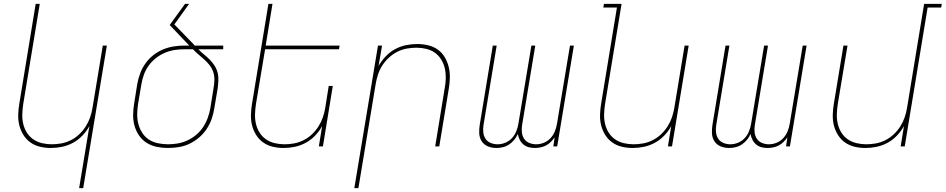

<svg xmlns="http://www.w3.org/2000/svg" viewBox="-20 -755 4876 990"><path d="M388 215 441 -105Q427 -79 405 -56Q383 -33 356 -18.5Q329 -4 300 2Q271 8 242 8Q213 8 186 1.5Q159 -5 137 -20.5Q115 -36 100.5 -59.5Q86 -83 79.5 -109.5Q73 -136 74 -165Q75 -194 80 -223L164 -735H185L100 -220Q96 -194 95 -168Q94 -142 99.5 -117.5Q105 -93 118 -72Q131 -51 151 -37Q171 -23 196 -17Q221 -11 247 -11Q271 -11 296 -15.5Q321 -20 345 -32Q369 -44 388.5 -62.5Q408 -81 422 -103Q436 -125 444.5 -149.5Q453 -174 457 -199L510 -520H531L409 215Z M846 8Q816 8 787.5 2Q759 -4 735.5 -19Q712 -34 696.5 -57Q681 -80 673.5 -107Q666 -134 666.5 -164Q667 -194 672 -223L688 -323Q693 -351 703 -377.5Q713 -404 730 -428Q747 -452 770.5 -470.5Q794 -489 820.5 -500Q847 -511 875 -515.5Q903 -520 930 -520H956L855 -626L934 -735H955L879 -629L978 -527Q979 -525 980.5 -523.5Q982 -522 984 -520H1131V-501H1003Q1016 -487 1031.5 -474.5Q1047 -462 1061 -448Q1075 -434 1086 -417Q1097 -400 1102 -380.5Q1107 -361 1106 -339.5Q1105 -318 1102 -297L1085 -197Q1081 -169 1071.5 -142Q1062 -115 1046 -90.5Q1030 -66 1006.5 -46Q983 -26 956.5 -13.5Q930 -1 901.5 3.5Q873 8 846 8ZM847 -11Q872 -11 897.5 -15.5Q923 -20 947.5 -31.5Q972 -43 993 -61Q1014 -79 1028.5 -101.5Q1043 -124 1052 -149.5Q1061 -175 1065 -200L1081 -300Q1085 -321 1085.5 -342.5Q1086 -364 1079.5 -383.5Q1073 -403 1061 -418.5Q1049 -434 1034 -447.5Q1019 -461 1003.5 -474Q988 -487 975 -501H930Q905 -501 879.5 -497Q854 -493 829.5 -482.5Q805 -472 783.5 -455Q762 -438 746.5 -416.5Q731 -395 722 -370Q713 -345 709 -320L692 -220Q688 -194 687.5 -167Q687 -140 693.5 -115.5Q700 -91 713.5 -70Q727 -49 747.5 -35.5Q768 -22 794 -16.5Q820 -11 847 -11Z M1442 8Q1413 8 1386 1.5Q1359 -5 1337 -20.5Q1315 -36 1300.5 -59.5Q1286 -83 1279.5 -109.5Q1273 -136 1274 -165Q1275 -194 1280 -223L1364 -735H1385L1350 -520H1731L1728 -501H1347L1300 -220Q1296 -194 1295 -168Q1294 -142 1299.5 -117.5Q1305 -93 1318 -72Q1331 -51 1351 -37Q1371 -23 1396 -17Q1421 -11 1447 -11Q1471 -11 1496 -15.5Q1521 -20 1545 -32Q1569 -44 1588.5 -62.5Q1608 -81 1622 -103Q1636 -125 1644.5 -149.5Q1653 -174 1657 -199L1675 -312H1696L1645 0H1624L1641 -105Q1627 -79 1605 -56Q1583 -33 1556 -18.5Q1529 -4 1500 2Q1471 8 1442 8Z M1807 215 1929 -520H1950L1932 -415Q1947 -441 1968.5 -464Q1990 -487 2017 -501.5Q2044 -516 2073 -522Q2102 -528 2131 -528Q2160 -528 2187.5 -521.5Q2215 -515 2237 -499.5Q2259 -484 2273 -460.5Q2287 -437 2293.5 -410.5Q2300 -384 2299.5 -355Q2299 -326 2294 -297L2245 0H2224L2273 -300Q2278 -326 2278.5 -352Q2279 -378 2273.5 -402.5Q2268 -427 2255 -448Q2242 -469 2222.5 -483Q2203 -497 2178 -503Q2153 -509 2127 -509Q2103 -509 2077.5 -504.5Q2052 -500 2028.5 -488Q2005 -476 1985 -457.5Q1965 -439 1951 -417Q1937 -395 1929 -370.5Q1921 -346 1917 -321L1828 215Z M2539 8Q2516 8 2495.5 -0.5Q2475 -9 2463.5 -27Q2452 -45 2451 -68Q2450 -91 2454 -114L2521 -520H2541L2473 -110Q2470 -91 2472 -72.5Q2474 -54 2483.5 -39.5Q2493 -25 2510 -18Q2527 -11 2546 -11Q2566 -11 2585.5 -19Q2605 -27 2619.5 -42.5Q2634 -58 2642 -78Q2650 -98 2653 -117L2720 -520H2740L2672 -110Q2669 -91 2671 -72.5Q2673 -54 2682.5 -39.5Q2692 -25 2709 -18Q2726 -11 2745 -11Q2765 -11 2784.5 -19Q2804 -27 2818.5 -42.5Q2833 -58 2841 -78Q2849 -98 2852 -117L2919 -520H2939L2853 0H2833L2840 -47Q2831 -34 2820 -23Q2809 -12 2795.5 -5Q2782 2 2767 5Q2752 8 2738 8Q2721 8 2706 4Q2691 0 2679 -10Q2667 -20 2660 -34Q2653 -48 2650 -64Q2643 -48 2631.5 -34Q2620 -20 2605 -10Q2590 0 2573 4Q2556 8 2539 8Z M3242 8Q3213 8 3186 1.5Q3159 -5 3137 -20.5Q3115 -36 3100.5 -59.5Q3086 -83 3079.5 -109.5Q3073 -136 3074 -165Q3075 -194 3080 -223L3161 -716H3091L3094 -735H3185L3100 -220Q3096 -194 3095 -168Q3094 -142 3099.5 -117.5Q3105 -93 3118 -72Q3131 -51 3151 -37Q3171 -23 3196 -17Q3221 -11 3247 -11Q3271 -11 3296 -15.5Q3321 -20 3345 -32Q3369 -44 3388.5 -62.5Q3408 -81 3422 -103Q3436 -125 3444.5 -149.5Q3453 -174 3457 -199L3510 -520H3531L3445 0H3424L3441 -105Q3427 -79 3405 -56Q3383 -33 3356 -18.5Q3329 -4 3300 2Q3271 8 3242 8Z M3739 8Q3716 8 3695.5 -0.5Q3675 -9 3663.5 -27Q3652 -45 3651 -68Q3650 -91 3654 -114L3721 -520H3741L3673 -110Q3670 -91 3672 -72.5Q3674 -54 3683.5 -39.5Q3693 -25 3710 -18Q3727 -11 3746 -11Q3766 -11 3785.5 -19Q3805 -27 3819.5 -42.5Q3834 -58 3842 -78Q3850 -98 3853 -117L3920 -520H3940L3872 -110Q3869 -91 3871 -72.5Q3873 -54 3882.5 -39.5Q3892 -25 3909 -18Q3926 -11 3945 -11Q3965 -11 3984.5 -19Q4004 -27 4018.5 -42.5Q4033 -58 4041 -78Q4049 -98 4052 -117L4119 -520H4139L4053 0H4033L4040 -47Q4031 -34 4020 -23Q4009 -12 3995.5 -5Q3982 2 3967 5Q3952 8 3938 8Q3921 8 3906 4Q3891 0 3879 -10Q3867 -20 3860 -34Q3853 -48 3850 -64Q3843 -48 3831.5 -34Q3820 -20 3805 -10Q3790 0 3773 4Q3756 8 3739 8Z M4442 8Q4413 8 4386 1.5Q4359 -5 4337 -20.5Q4315 -36 4300.5 -59.5Q4286 -83 4279.5 -109.5Q4273 -136 4274 -165Q4275 -194 4280 -223L4329 -520H4350L4300 -220Q4296 -194 4295 -168Q4294 -142 4299.5 -117.5Q4305 -93 4318 -72Q4331 -51 4351 -37Q4371 -23 4396 -17Q4421 -11 4447 -11Q4471 -11 4496 -15.5Q4521 -20 4545 -32Q4569 -44 4588.5 -62.5Q4608 -81 4622 -103Q4636 -125 4644.5 -149.5Q4653 -174 4657 -199L4745 -735H4836L4833 -716H4763L4645 0H4624L4641 -105Q4627 -79 4605 -56Q4583 -33 4556 -18.5Q4529 -4 4500 2Q4471 8 4442 8Z"/></svg>

Font: Iosevka Thin Extended
Style: Italic
Weight: 100
Width: 7
Italic angle: -9°
Monospace: yes
Designer: Belleve Invis
Foundry: Belleve Invis
Version: Version 32.5.0; ttfautohint (v1.8.4)